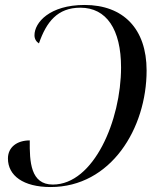

<svg xmlns="http://www.w3.org/2000/svg" viewBox="-20 -744 631 774"><path d="M321 -724C180 -724 119 -653 119 -602C119 -587 126 -576 137 -569C167 -656 212 -713 304 -713C409 -713 468 -626 468 -472C468 -259 358 0 193 0C103 0 99 -92 100 -178C49 -178 12 -151 12 -105C12 -36 74 10 184 10C427 10 571 -226 571 -460C571 -628 477 -724 321 -724Z"/></svg>

Font: Noto Serif Display SemiCondensed
Style: Italic
Weight: 400
Width: 4
Italic angle: -12°
Designer: Monotype Design Team
Foundry: Monotype Imaging Inc.
Version: Version 2.009